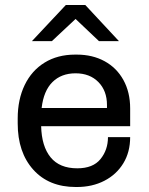

<svg xmlns="http://www.w3.org/2000/svg" viewBox="-20 -740 596 770"><path d="M457 -575H377L283 -664L188 -575H108L244 -720H322ZM502 -305V-234H145Q147 -153 183 -109Q219 -65 290 -65Q353 -65 383 -102Q413 -139 413 -190H502Q502 -130 474.5 -85Q447 -40 398.5 -15Q350 10 288 10H284Q176 10 113.5 -59.5Q51 -129 51 -245V-265Q51 -341 79 -399Q107 -457 159 -489Q211 -521 281 -521H288Q351 -521 399.5 -494.5Q448 -468 475 -419Q502 -370 502 -305ZM147 -307H409V-319Q409 -376 374.5 -411Q340 -446 283 -446Q226 -446 190.5 -411Q155 -376 147 -307Z"/></svg>

Font: Chivo
Style: Regular
Weight: 400
Designer: Hector Gatti
Foundry: Omnibus-Type
Version: Version 1.006; ttfautohint (v1.4.1)